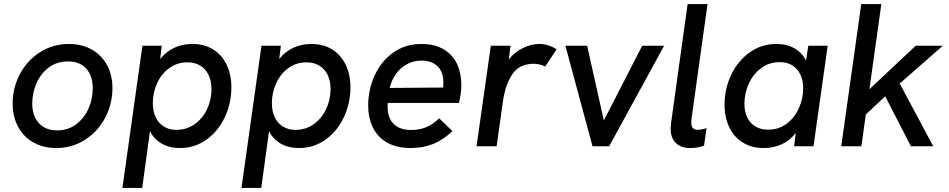

<svg xmlns="http://www.w3.org/2000/svg" viewBox="-20 -717 4651 941"><path d="M42 -209.5Q42 -286.5 77.5 -353.8Q113 -421 176.2 -461.2Q239.5 -501.5 318 -501.5Q381.5 -501.5 429.8 -474.2Q478 -447 504.5 -398Q531 -349 531 -285.5Q531 -207 495.2 -139.5Q459.5 -72 396.5 -31.8Q333.5 8.5 255.5 8.5Q192 8.5 143.5 -19Q95 -46.5 68.5 -96Q42 -145.5 42 -209.5ZM434.5 -285Q434.5 -345 402.8 -380.5Q371 -416 314 -416Q259 -416 219 -386Q179 -356 158.5 -308.2Q138 -260.5 138 -209.5Q138 -149.5 170.2 -113.8Q202.5 -78 260 -78Q313 -78 352.8 -107.5Q392.5 -137 413.5 -184.5Q434.5 -232 434.5 -285Z M678 -493H773L765 -428Q795 -465 835 -483.2Q875 -501.5 923 -501.5Q981.5 -501.5 1024.8 -474.5Q1068 -447.5 1091 -399.2Q1114 -351 1114 -289Q1114 -211.5 1082 -143Q1050 -74.5 992.5 -33Q935 8.5 862 8.5Q810.5 8.5 772.5 -13.2Q734.5 -35 715 -74L677 204H580ZM1016.5 -280.5Q1016.5 -320 1002.2 -349.8Q988 -379.5 961.2 -395.5Q934.5 -411.5 898.5 -411.5Q848 -411.5 809.5 -383.2Q771 -355 750 -309Q729 -263 729 -211Q729 -172 743 -142.5Q757 -113 783.2 -96.8Q809.5 -80.5 844.5 -80.5Q894.5 -80.5 933.8 -108.2Q973 -136 994.8 -182Q1016.5 -228 1016.5 -280.5Z M1261.5 -493H1356.5L1348.5 -428Q1378.5 -465 1418.5 -483.2Q1458.5 -501.5 1506.5 -501.5Q1565 -501.5 1608.2 -474.5Q1651.5 -447.5 1674.5 -399.2Q1697.5 -351 1697.5 -289Q1697.5 -211.5 1665.5 -143Q1633.5 -74.5 1576 -33Q1518.5 8.5 1445.5 8.5Q1394 8.5 1356 -13.2Q1318 -35 1298.5 -74L1260.5 204H1163.5ZM1600 -280.5Q1600 -320 1585.8 -349.8Q1571.5 -379.5 1544.8 -395.5Q1518 -411.5 1482 -411.5Q1431.5 -411.5 1393 -383.2Q1354.5 -355 1333.5 -309Q1312.5 -263 1312.5 -211Q1312.5 -172 1326.5 -142.5Q1340.5 -113 1366.8 -96.8Q1393 -80.5 1428 -80.5Q1478 -80.5 1517.2 -108.2Q1556.5 -136 1578.2 -182Q1600 -228 1600 -280.5Z M1784.5 -200.5Q1784.5 -277 1815.8 -346.2Q1847 -415.5 1906.2 -458.5Q1965.5 -501.5 2045.5 -501.5Q2111 -501.5 2155 -475Q2199 -448.5 2220 -403.2Q2241 -358 2241 -301.5Q2241 -281 2237.8 -256.5Q2234.5 -232 2229.5 -212.5H1880.5Q1879.5 -206 1879.8 -198.8Q1880 -191.5 1880 -188.5Q1881 -136.5 1910.8 -108.2Q1940.5 -80 1995 -80Q2036 -80 2069 -93.8Q2102 -107.5 2132.5 -137L2197.5 -74.5Q2151.5 -31 2102 -11.2Q2052.5 8.5 1992.5 8.5Q1923 8.5 1876.2 -18.8Q1829.5 -46 1807 -93.2Q1784.5 -140.5 1784.5 -200.5ZM2151.5 -288Q2153 -301.5 2153 -317.5Q2153 -345 2141.8 -368.2Q2130.5 -391.5 2106.5 -405.8Q2082.5 -420 2046.5 -420Q2005.5 -420 1972.8 -401.5Q1940 -383 1919 -352.5Q1898 -322 1890 -286Z M2385.5 -493H2482L2473.5 -425.5Q2501 -461 2542.2 -481.2Q2583.5 -501.5 2622 -501.5Q2645 -501.5 2665.8 -495.2Q2686.5 -489 2708 -475.5L2652 -391Q2641 -397 2625.2 -400.8Q2609.5 -404.5 2596 -404.5Q2527 -404.5 2492.2 -355Q2457.5 -305.5 2445 -221.5L2414 0H2315.5Z M2751 -493H2857.5L2939.5 -126.5L3127.5 -493H3235L2965.5 0H2884Z M3267 -87Q3267 -94.5 3269 -114.5L3350 -697H3447.5L3369 -133.5Q3368 -126.5 3368 -114Q3368 -81 3399.5 -81Q3418 -81 3443 -89L3430.5 -3Q3398.5 8.5 3362.5 8.5Q3318 8.5 3292.5 -15.8Q3267 -40 3267 -87Z M3531 -204Q3531 -281.5 3563.5 -350Q3596 -418.5 3654 -460Q3712 -501.5 3785 -501.5Q3836 -501.5 3873.8 -480Q3911.5 -458.5 3930.5 -420L3941.5 -493H4036.5L3967 0H3872L3880 -65Q3821.5 8.5 3722 8.5Q3663.5 8.5 3620.2 -18.5Q3577 -45.5 3554 -93.8Q3531 -142 3531 -204ZM3916.5 -284.5Q3916.5 -323 3902.5 -352Q3888.5 -381 3862.8 -396.8Q3837 -412.5 3801.5 -412.5Q3750 -412.5 3710.5 -383.2Q3671 -354 3649.8 -307Q3628.5 -260 3628.5 -209Q3628.5 -150.5 3659.5 -116Q3690.5 -81.5 3745 -81.5Q3796.5 -81.5 3835.5 -110.8Q3874.5 -140 3895.5 -187Q3916.5 -234 3916.5 -284.5Z M4318.5 -245 4223.5 -156 4201.5 0H4103L4201 -697H4299.5L4241 -279.5L4468 -493H4601L4389.5 -307.5L4554 0H4444.5Z"/></svg>

Font: HK Grotesk Medium
Style: Italic
Weight: 500
Italic angle: -8°
Designer: Alfredo Marco Pradil
Foundry: Hanken Design Co.
Version: Version 3.004